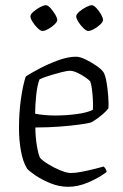

<svg xmlns="http://www.w3.org/2000/svg" viewBox="-20 -718 473 738"><path d="M242 0Q207 0 173 -14Q139 -28 114.5 -45Q90 -62 84 -70Q68 -96 60.5 -137.5Q53 -179 53 -225Q53 -285 60.5 -338Q68 -391 79 -424Q97 -436 131 -454Q165 -472 203 -486Q241 -500 272 -500Q287 -500 309 -489.5Q331 -479 351 -465Q371 -451 378 -440Q385 -428 389.5 -402Q394 -376 396 -348Q398 -320 397 -302Q389 -291 375.5 -279.5Q362 -268 349 -259Q336 -250 329 -247Q319 -244 287.5 -239.5Q256 -235 210.5 -231.5Q165 -228 116 -228Q116 -192 121.5 -159Q127 -126 134 -111Q144 -100 166 -86.5Q188 -73 212.5 -63Q237 -53 253 -53Q270 -53 295.5 -58Q321 -63 344.5 -69Q368 -75 379 -78Q382 -75 385.5 -69.5Q389 -64 390 -57Q358 -33 318.5 -16.5Q279 0 242 0ZM192 -274Q233 -274 274.5 -279.5Q316 -285 337 -296Q338 -312 337 -333.5Q336 -355 333.5 -374.5Q331 -394 327 -405Q323 -410 309 -420Q295 -430 278 -438Q261 -446 249 -446Q237 -446 212.5 -439.5Q188 -433 164.5 -425.5Q141 -418 132 -413Q123 -390 119 -350.5Q115 -311 115 -281Q129 -278 150 -276Q171 -274 192 -274ZM319 -599Q312 -599 301 -609.5Q290 -620 281.5 -633.5Q273 -647 273 -655Q273 -663 284.5 -673Q296 -683 310.5 -690.5Q325 -698 333 -698Q340 -698 350.5 -687Q361 -676 368.5 -662.5Q376 -649 376 -641Q376 -634 365.5 -624Q355 -614 341.5 -606.5Q328 -599 319 -599ZM143 -599Q136 -599 125 -609.5Q114 -620 105.5 -633.5Q97 -647 97 -655Q97 -663 108.5 -673Q120 -683 134 -690.5Q148 -698 156 -698Q164 -698 174 -687Q184 -676 192 -662.5Q200 -649 200 -641Q200 -634 189.5 -624Q179 -614 165.5 -606.5Q152 -599 143 -599Z"/></svg>

Font: Texturina 72pt ExtraLight
Style: Regular
Weight: 200
Designer: Guillermo Torres Carreño
Foundry: Omnibus-Type
Version: Version 1.002; ttfautohint (v1.8.3)